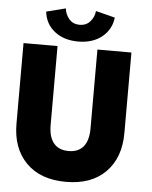

<svg xmlns="http://www.w3.org/2000/svg" viewBox="-58 -899 758 959"><g transform="rotate(5 321.0 -419.5)"><path d="M480.5 -826.5Q473.5 -766 427 -728.8Q380.5 -691.5 308.5 -691.5Q237 -691.5 190.2 -728Q143.5 -764.5 136.5 -826.5L233 -851Q236 -822 255.2 -798.8Q274.5 -775.5 308.5 -775.5Q342 -775.5 361.8 -798.8Q381.5 -822 384 -851ZM408 -660H578.5V-256Q578.5 -132.5 507.2 -60.2Q436 12 308.5 12Q180.5 12 109 -60.2Q37.5 -132.5 37.5 -256V-660H208V-265Q208 -204 233.8 -173.2Q259.5 -142.5 308.5 -142.5Q357 -142.5 382.5 -173.2Q408 -204 408 -265Z"/></g></svg>

Font: League Spartan ExtraBold
Style: Regular
Weight: 800
Foundry: The League of Moveable Type
Version: Version 2.002